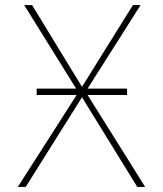

<svg xmlns="http://www.w3.org/2000/svg" viewBox="-20 -734 640 754"><path d="M550 0H519L302 -352L81 0H50L281 -361H124V-386H279L75 -714H106L302 -393L502 -714H532L324 -386H479V-361H324Z"/></svg>

Font: Noto Sans Mono UI Thin
Style: Regular
Weight: 250
Monospace: yes
Designer: Monotype Design team
Foundry: Monotype Imaging Inc.
Version: Version 1.000